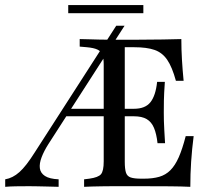

<svg xmlns="http://www.w3.org/2000/svg" viewBox="-29 -722 833 742"><path d="M-8.9 0V-29Q20.2 -33.9 46 -56.9Q71.8 -79.8 104.8 -132.3L420.2 -622.6H452.4L158.1 -165.3Q141.1 -138.7 131.9 -114.5Q122.6 -90.3 125 -71.8Q127.4 -53.2 144.8 -41.9Q162.1 -30.6 197.6 -29V0Q171.8 -0.8 152 -1.2Q132.3 -1.6 115.7 -2Q99.2 -2.4 83.9 -2.4Q54.8 -2.4 31.9 -2Q8.9 -1.6 -8.9 0ZM212.1 -272.6 230.6 -301.6H533.1V-272.6ZM405.6 -2.4Q385.5 -2.4 364.5 -2Q343.5 -1.6 326.2 -1.2Q308.9 -0.8 296 0V-29L316.1 -31.5Q350.8 -36.3 361.3 -48.8Q371.8 -61.3 371.8 -98.4V-472.6Q371.8 -497.6 366.5 -510.9Q361.3 -524.2 347.2 -530.6Q333.1 -537.1 306.5 -539.5L279 -541.9V-571Q292.7 -571 312.9 -570.2Q333.1 -569.4 356.9 -569Q380.6 -568.5 403.2 -568.5H413.7H500Q558.1 -568.5 600 -569.4Q641.9 -570.2 671.8 -571Q671.8 -530.6 674.2 -490.7Q676.6 -450.8 680.6 -409.7H650.8Q636.3 -462.9 617.3 -490.7Q598.4 -518.5 568.5 -529Q538.7 -539.5 489.5 -539.5H453.2V-96.8Q453.2 -69.4 457.7 -55.2Q462.1 -41.1 475.8 -36.3Q489.5 -31.5 516.9 -31.5H526.6Q561.3 -31.5 586.3 -38.7Q611.3 -46 629.4 -64.1Q647.6 -82.3 661.7 -114.1Q675.8 -146 688.7 -196H719.4Q712.9 -146 709.7 -97.6Q706.5 -49.2 706.5 0Q673.4 -1.6 628.2 -2Q583.1 -2.4 520.2 -2.4H413.7ZM579.8 -168.5Q575.8 -204.8 566.1 -227.8Q556.5 -250.8 537.9 -261.7Q519.4 -272.6 488.7 -272.6V-301.6Q532.3 -301.6 552.4 -327Q572.6 -352.4 578.2 -405.6H608.1Q604.8 -358.9 604.4 -333.5Q604 -308.1 604 -287.1Q604 -271 604.4 -254.8Q604.8 -238.7 606 -218.1Q607.3 -197.6 608.9 -168.5ZM234.7 -671V-702.4H525V-671Z"/></svg>

Font: Playfair 5pt SemiExpanded Light
Style: Regular
Weight: 400
Version: Version 2.203